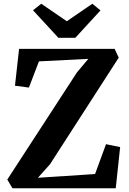

<svg xmlns="http://www.w3.org/2000/svg" viewBox="-20 -1006 689 1026"><path d="M19 -46.5 391.5 -619.5 452 -691.5 188 -678 134.5 -538 60 -548 82 -745H592.5L614.5 -698L247 -128L182.5 -56L488 -76L546.5 -235.5L622 -220L598.5 0H46.5ZM156.5 -951 200.5 -986 337 -892.5 473.5 -986 517 -950.5 382.5 -804H292Z"/></svg>

Font: Merriweather Text
Style: Bold
Weight: 700
Designer: Eben Sorkin
Foundry: Eben Sorkin
Version: Version 2.100